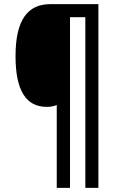

<svg xmlns="http://www.w3.org/2000/svg" viewBox="-20 -780 579 927"><path d="M455 127V-760H223C113 -760 55 -683 55 -509C55 -339 108 -264 206 -264C224 -264 241 -267 254 -273V127H318V-697H392V127Z"/></svg>

Font: Noto Sans Arabic Cond Med
Style: Regular
Weight: 500
Width: 3
Designer: Monotype Design Team, Nadine Chahine, Nizar Qandah and Khaled Hosny
Foundry: Monotype Imaging Inc.
Version: Version 2.012